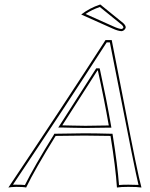

<svg xmlns="http://www.w3.org/2000/svg" viewBox="-20 -838 673 861"><path d="M467.8 -275.4Q447.8 -391.1 418.9 -522H417Q288.1 -321.8 259.3 -275.9Q272.5 -275.9 303.2 -274.9Q346.7 -273.9 363.3 -273.9Q406.2 -273.9 467.8 -275.4ZM229.5 -228.5Q136.2 -78.1 97.2 2.9Q85 0 53.2 0Q29.8 0.5 17.6 2.9Q265.6 -367.7 453.1 -658.2H481Q498 -574.7 536.6 -374Q596.7 -59.6 614.3 2.9Q597.2 0 555.2 0Q522 0 504.4 2.9Q498.5 -87.4 475.6 -228.5Q404.3 -230 358.9 -230Q301.3 -230 229.5 -228.5ZM429.7 -817.9 533.2 -733.9Q545.4 -722.2 543.5 -712.9Q538.1 -700.2 525.4 -698.2Q509.3 -698.7 484.9 -710L344.2 -772.9Q381.8 -802.2 429.7 -817.9ZM477.5 -277.3 479.5 -265.6H468.3Q406.2 -264.2 363.3 -264.2Q346.2 -264.2 302.7 -265.1Q272 -265.6 259.3 -266.1H241.2L251 -281.2Q281.2 -329.1 408.7 -527.3L411.6 -531.7H426.8L428.7 -523.9Q457.5 -392.6 477.5 -277.3ZM221.2 -233.4 223.6 -238.3H229.5Q301.8 -239.7 358.9 -240.2Q405.8 -240.2 476.1 -238.3H484.4L485.8 -230Q506.8 -99.1 513.7 -8.3Q528.8 -9.8 555.2 -9.8Q585.4 -9.8 601.1 -8.8Q586.9 -64.5 502.9 -495.1Q484.9 -586.9 472.7 -647.9H458.5Q275.9 -364.7 38.1 -9.8Q44.4 -9.8 53.2 -9.8Q79.6 -9.8 91.8 -8.3Q132.3 -89.8 221.2 -233.4ZM427.7 -806.6Q391.6 -794.4 363.8 -775.4L489.3 -719.2Q512.7 -708.5 525.4 -708Q530.8 -709 533.7 -714.8Q532.7 -720.7 526.4 -726.6Z"/></svg>

Font: Linux Biolinum Outline O
Style: Italic
Weight: 400
Italic angle: -12°
Designer: Philipp H. Poll
Foundry: Philipp H. Poll
Version: Version 0.6.2